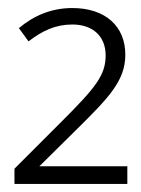

<svg xmlns="http://www.w3.org/2000/svg" viewBox="-20 -878 352 478"><path d="M16 -420H297V-464H78L170 -555C251 -635 292 -677 292 -742C292 -812 243 -858 160 -858C108 -858 64 -839 27 -808L51 -775C86 -802 119 -817 160 -817C212 -817 243 -787 243 -740C243 -691 218 -660 135 -577L16 -458Z"/></svg>

Font: Noto Sans Tamil UI Light
Style: Regular
Weight: 300
Designer: Jelle Bosma - Monotype Design Team
Foundry: Monotype Imaging Inc.
Version: Version 2.004